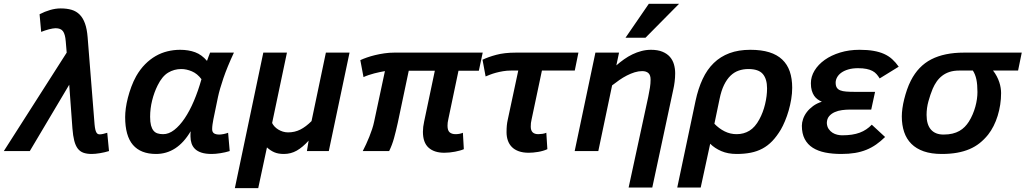

<svg xmlns="http://www.w3.org/2000/svg" viewBox="-56 -786 5336 999"><path d="M436 -139.2Q437.5 -122.6 439.9 -112.3Q442.4 -102.1 445.8 -96.4Q449.2 -90.8 453.4 -88.9Q457.5 -86.9 462.9 -86.9Q469.2 -86.9 480 -89.1Q490.7 -91.3 502 -95.2L511.2 0Q489.3 6.8 464.1 11Q439 15.1 420.9 15.1Q396 15.1 378.2 8.8Q360.4 2.4 348.6 -12.9Q336.9 -28.3 330.3 -54Q323.7 -79.6 320.8 -118.2L304.2 -345.2L99.1 0H-36.1L291 -512.2L286.1 -570.8Q283.2 -607.9 271.7 -623.5Q260.3 -639.2 232.9 -639.2Q226.1 -639.2 217 -637.5Q208 -635.7 198 -633.3Q188 -630.9 177.7 -627.2Q167.5 -623.5 158.2 -620.1L149.9 -711.9Q177.2 -726.1 205.1 -734.1Q232.9 -742.2 259.8 -742.2Q292 -742.2 316.7 -734.9Q341.3 -727.5 358.6 -710Q376 -692.4 386.2 -663.8Q396.5 -635.3 399.9 -592.8Z M1139.2 0Q1115.7 7.3 1090.1 11.2Q1064.5 15.1 1045.9 15.1Q1014.2 15.1 992.9 8.3Q971.7 1.5 959 -10.7Q946.3 -22.9 940.7 -39.8Q935.1 -56.6 935.1 -76.2V-88.4Q935.1 -95.2 936 -103Q900.9 -43.5 855.7 -14.2Q810.5 15.1 755.9 15.1Q676.3 15.1 635.7 -32Q595.2 -79.1 595.2 -176.8Q595.2 -197.3 598.6 -223.1Q602.1 -249 609.4 -277.3Q616.7 -305.7 627.4 -334.7Q638.2 -363.8 652.8 -390.1Q673.3 -425.8 699 -451.7Q724.6 -477.5 753.9 -494.4Q783.2 -511.2 815.4 -519Q847.7 -526.9 880.9 -526.9Q924.8 -526.9 959.2 -514.2Q993.7 -501.5 1021 -469.2Q1025.4 -481 1029.3 -491.9Q1033.2 -502.9 1037.1 -512.2H1161.1Q1126.5 -438 1106.4 -379.2Q1086.4 -320.3 1078.1 -280.8L1054.2 -165Q1051.8 -152.8 1049.8 -138.9Q1047.9 -125 1047.9 -113.8Q1047.9 -99.1 1057.1 -92.5Q1066.4 -85.9 1085.9 -85.9Q1090.3 -85.9 1095.9 -86.7Q1101.6 -87.4 1107.9 -88.6Q1114.3 -89.8 1120.1 -91.6Q1126 -93.3 1130.9 -95.2ZM793 -87.9Q822.3 -87.9 850.6 -109.9Q878.9 -131.8 904.8 -170.2Q930.7 -208.5 952.9 -260.7Q975.1 -313 992.2 -374Q970.7 -402.8 942.4 -414.8Q914.1 -426.8 887.2 -426.8Q850.1 -426.8 818.8 -408Q787.6 -389.2 764.2 -341.8Q746.1 -305.7 735.6 -263.4Q725.1 -221.2 725.1 -178.2Q725.1 -150.9 729.7 -133.5Q734.4 -116.2 742.9 -106Q751.5 -95.7 764.2 -91.8Q776.9 -87.9 793 -87.9Z M1654.8 0H1541L1549.8 -54.2Q1519 -20 1488.3 -2.4Q1457.5 15.1 1420.9 15.1Q1391.6 15.1 1371.3 6.3Q1351.1 -2.4 1333 -19L1287.6 192.9H1166L1314 -512.2H1437L1359.9 -146Q1364.3 -136.7 1372.3 -127.9Q1380.4 -119.1 1391.4 -112.3Q1402.3 -105.5 1415.5 -101.3Q1428.7 -97.2 1442.9 -97.2Q1477.5 -97.2 1506.6 -111.8Q1535.6 -126.5 1564.9 -155.8L1639.6 -512.2H1762.7Z M2357.4 -9.8Q2348.6 -5.9 2336.9 -2.7Q2325.2 0.5 2311.8 3.2Q2298.3 5.9 2283.9 7.3Q2269.5 8.8 2255.9 8.8Q2203.1 8.8 2173.8 -17.8Q2144.5 -44.4 2144.5 -100.1Q2144.5 -125 2150.9 -153.8L2206.5 -418H2070.8L2013.7 -147Q2003.9 -102.5 1994.1 -67.1Q1984.4 -31.7 1968.8 0H1831.5Q1840.3 -17.1 1849.1 -36.1Q1857.9 -55.2 1865.7 -74.7Q1873.5 -94.2 1880.1 -114Q1886.7 -133.8 1890.6 -152.8L1946.8 -416Q1935.1 -414.1 1920.9 -411.1Q1906.7 -408.2 1891.8 -404.3Q1877 -400.4 1862.3 -395.5Q1847.7 -390.6 1835.4 -384.8L1818.8 -473.1Q1833.5 -480 1853 -486.8Q1872.6 -493.7 1895.8 -499.3Q1918.9 -504.9 1944.1 -508.5Q1969.2 -512.2 1994.6 -512.2H2455.6L2435.5 -418H2329.6L2276.9 -167Q2274.4 -156.2 2273.4 -147.9Q2272.5 -139.6 2272.5 -131.8Q2272.5 -106.9 2283.7 -97.4Q2294.9 -87.9 2314.5 -87.9Q2323.7 -87.9 2333.7 -89.6Q2343.8 -91.3 2352.5 -95.2Z M2934.6 -418.9H2763.7L2710 -165Q2707.5 -155.3 2706.5 -146Q2705.6 -136.7 2705.6 -127Q2705.6 -87.9 2744.6 -87.9Q2754.4 -87.9 2766.1 -89.6Q2777.8 -91.3 2786.6 -95.2L2792 -9.8Q2770.5 0 2743.7 4.4Q2716.8 8.8 2694.8 8.8Q2664.6 8.8 2642.6 0.7Q2620.6 -7.3 2606.7 -21.7Q2592.8 -36.1 2586.2 -55.7Q2579.6 -75.2 2579.6 -98.1Q2579.6 -118.7 2581.1 -133.3Q2582.5 -147.9 2585.9 -163.1L2640.6 -418.9H2603.5Q2581.5 -418.9 2561.5 -415.5Q2541.5 -412.1 2524.4 -407.5Q2507.3 -402.8 2493.7 -397.5Q2480 -392.1 2470.7 -388.2L2454.6 -475.1Q2483.4 -489.3 2525.9 -500.7Q2568.4 -512.2 2627.9 -512.2H2953.6Z M3214.8 189.9 3316.9 -282.2Q3322.3 -308.6 3325.7 -329.8Q3329.1 -351.1 3329.1 -372.1Q3329.1 -395.5 3317.6 -405.8Q3306.2 -416 3285.2 -416Q3266.1 -416 3245.8 -409.7Q3225.6 -403.3 3205.6 -393.1Q3185.5 -382.8 3166.3 -369.4Q3147 -356 3128.9 -341.8L3057.1 0H2934.1L3042 -512.2H3165L3150.9 -445.8Q3169.9 -462.4 3190.9 -477.3Q3211.9 -492.2 3234.6 -503.2Q3257.3 -514.2 3281.5 -520.5Q3305.7 -526.9 3331.1 -526.9Q3366.7 -526.9 3390.9 -516.8Q3415 -506.8 3429.7 -490Q3444.3 -473.1 3450.7 -450.9Q3457 -428.7 3457 -404.8Q3457 -382.3 3454.1 -359.9Q3451.2 -337.4 3447.8 -323.2L3337.9 189.9ZM3302.7 -589.8H3198.7L3319.8 -766.1H3477.1Z M3467.8 189.9 3563 -261.2Q3576.7 -325.2 3599.9 -374.8Q3623 -424.3 3657.7 -458Q3692.4 -491.7 3739.5 -509.3Q3786.6 -526.9 3848.1 -526.9Q3905.3 -526.9 3946.3 -514.2Q3987.3 -501.5 4013.9 -476.3Q4040.5 -451.2 4053.2 -414.3Q4065.9 -377.4 4065.9 -329.1Q4065.9 -300.3 4060.8 -269.8Q4055.7 -239.3 4047.4 -210.4Q4039.1 -181.6 4028.3 -156Q4017.6 -130.4 4006.8 -111.8Q3985.4 -76.2 3962.2 -52Q3939 -27.8 3911.1 -12.9Q3883.3 2 3850.3 8.5Q3817.4 15.1 3776.9 15.1Q3731.4 15.1 3697 0.2Q3662.6 -14.6 3639.2 -38.1L3589.8 189.9ZM3661.1 -142.1Q3685.1 -117.2 3714.4 -102.5Q3743.7 -87.9 3776.9 -87.9Q3814 -87.9 3843.5 -106Q3873 -124 3895 -165Q3914.6 -201.2 3924.8 -243.9Q3935.1 -286.6 3935.1 -326.2Q3935.1 -375 3913.1 -400.9Q3891.1 -426.8 3837.9 -426.8Q3811 -426.8 3787.6 -418.7Q3764.2 -410.6 3745.1 -392.3Q3726.1 -374 3711.4 -344.2Q3696.8 -314.5 3688 -271Z M4549.3 -73.2Q4526.4 -50.8 4502.7 -34.2Q4479 -17.6 4451.9 -6.6Q4424.8 4.4 4392.8 9.8Q4360.8 15.1 4321.3 15.1Q4275.4 15.1 4237.8 7.6Q4200.2 0 4173.1 -17.1Q4146 -34.2 4131.1 -62.5Q4116.2 -90.8 4116.2 -131.8Q4116.2 -148.4 4122.6 -167Q4128.9 -185.5 4141.8 -202.6Q4154.8 -219.7 4174.3 -234.1Q4193.8 -248.5 4220.2 -256.8Q4208.5 -261.7 4198 -269.3Q4187.5 -276.9 4179.9 -288.1Q4172.4 -299.3 4167.7 -315.2Q4163.1 -331.1 4163.1 -353Q4163.1 -387.2 4182.1 -418.7Q4201.2 -450.2 4235.1 -474.4Q4269 -498.5 4315.4 -512.7Q4361.8 -526.9 4416 -526.9Q4457.5 -526.9 4488.8 -521.5Q4520 -516.1 4543.9 -505.4Q4567.9 -494.6 4586.2 -478Q4604.5 -461.4 4620.1 -439L4521 -377.9Q4513.7 -390.1 4504.9 -400.1Q4496.1 -410.2 4483.2 -417Q4470.2 -423.8 4452.1 -427.5Q4434.1 -431.2 4408.2 -431.2Q4379.9 -431.2 4358.2 -424.8Q4336.4 -418.5 4321.8 -408Q4307.1 -397.5 4299.6 -383.8Q4292 -370.1 4292 -356Q4292 -339.8 4297.9 -330.3Q4303.7 -320.8 4315.9 -315.9Q4328.1 -311 4346.7 -309.6Q4365.2 -308.1 4390.1 -308.1H4497.1L4477.1 -215.8H4365.2Q4346.2 -215.8 4325.4 -213.1Q4304.7 -210.4 4287.1 -202.6Q4269.5 -194.8 4258.1 -181.4Q4246.6 -168 4246.1 -146Q4247.1 -127.4 4255.6 -115Q4264.2 -102.5 4275.9 -95.2Q4287.6 -87.9 4300.8 -85Q4314 -82 4325.2 -82Q4353.5 -82 4376.2 -85.4Q4398.9 -88.9 4417.2 -95.7Q4435.5 -102.5 4450.9 -112.8Q4466.3 -123 4480 -137.2Z M5260.3 -512.2 5241.2 -418.9H5110.8Q5122.1 -404.8 5130.1 -389.4Q5138.2 -374 5143.3 -358.6Q5148.4 -343.3 5150.6 -328.6Q5152.8 -314 5152.8 -301.8Q5152.8 -271 5148.2 -241.2Q5143.6 -211.4 5135 -183.6Q5126.5 -155.8 5113.8 -130.6Q5101.1 -105.5 5085 -85Q5064.9 -60.1 5041.3 -41.3Q5017.6 -22.5 4988.3 -10Q4959 2.4 4923.3 8.8Q4887.7 15.1 4844.2 15.1Q4790 15.1 4750.7 1.5Q4711.4 -12.2 4686 -37.6Q4660.6 -63 4648.4 -99.1Q4636.2 -135.3 4636.2 -180.2Q4636.2 -199.2 4639.4 -222.4Q4642.6 -245.6 4648.7 -270Q4654.8 -294.4 4663.3 -319.3Q4671.9 -344.2 4683.1 -366.2Q4721.7 -442.4 4789.8 -477.3Q4857.9 -512.2 4959 -512.2ZM4935.1 -418.9Q4906.7 -418.9 4885 -411.9Q4863.3 -404.8 4846.7 -392.1Q4830.1 -379.4 4817.9 -362.1Q4805.7 -344.7 4796.9 -324.2Q4784.2 -293.5 4774.7 -258.8Q4765.1 -224.1 4765.1 -188Q4765.1 -137.7 4787.8 -111.8Q4810.5 -85.9 4853 -85.9Q4879.4 -85.9 4899.7 -90.8Q4919.9 -95.7 4935.8 -104.7Q4951.7 -113.8 4963.6 -126Q4975.6 -138.2 4984.9 -152.8Q4996.1 -170.4 5004.6 -190.4Q5013.2 -210.4 5018.8 -230.7Q5024.4 -251 5027.1 -270.5Q5029.8 -290 5029.8 -307.1Q5029.8 -346.2 5024.2 -372.8Q5018.6 -399.4 5005.9 -418.9Z"/></svg>

Font: Lorenzo Sans
Style: Bold Italic
Weight: 700
Italic angle: -12°
Foundry: Intel Corporation
Version: Version 1.00; ttfautohint (v1.5)